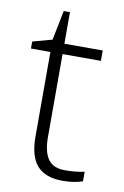

<svg xmlns="http://www.w3.org/2000/svg" viewBox="-75 -657 461 713"><g transform="rotate(10 155.5 -301.0)"><path d="M212.9 -30.8Q255.4 -30.8 287.1 -38.1V-2Q254.4 9.3 211.9 9.3Q146.5 9.3 115.5 -25.6Q84.5 -60.5 84.5 -135.7V-454.1H11.2V-480.5L84.5 -500.5L106.9 -612.3H130.4V-493.2H274.9V-454.1H130.4V-142.1Q130.4 -85.4 150.1 -58.1Q169.9 -30.8 212.9 -30.8Z"/></g></svg>

Font: Bpm'online Open Sans Light
Style: Regular
Weight: 300
Foundry: Ascender Corporation
Version: Version 1.10